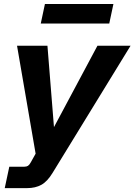

<svg xmlns="http://www.w3.org/2000/svg" viewBox="-20 -758 678 968"><path d="M3.9 190.4 26.9 82.5H102.5Q113.8 82.5 120.8 78.1Q127.9 73.7 134.3 62L174.8 -10.3L164.1 43L65.9 -527.3H219.2L254.4 -88.4L237.8 -90.3L471.2 -527.3H638.2L245.6 112.8Q218.8 157.2 188.5 173.8Q158.2 190.4 117.2 190.4ZM185.5 -639.2 206.5 -737.8H551.8L530.8 -639.2Z"/></svg>

Font: Schibsted Grotesk
Style: Bold Italic
Weight: 700
Italic angle: -12°
Designer: Bakken & Baeck AS, Henrik Kongsvoll
Foundry: Schibsted ASA
Version: Version 1.100;gftools[0.9.25]